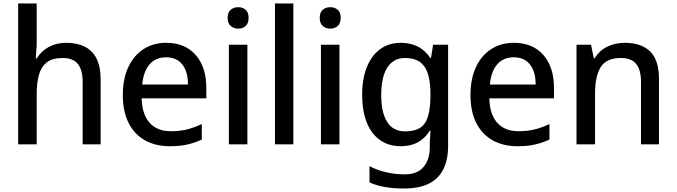

<svg xmlns="http://www.w3.org/2000/svg" viewBox="-20 -826 3874 1099"><path d="M84 0V-806H190V-583Q190 -559 187.5 -533.5Q185 -508 185 -491H190Q215 -533 259 -557Q303 -581 358 -581Q422 -581 466 -558.5Q510 -536 533 -490Q556 -444 556 -373V0H453V-358Q453 -426 425.5 -460Q398 -494 338 -494Q280 -494 248 -469Q216 -444 203 -398Q190 -352 190 -289V0Z M951 11Q871 11 810.5 -22.5Q750 -56 716.5 -121.5Q683 -187 683 -282Q683 -374 714 -441Q745 -508 801 -544.5Q857 -581 931 -581Q1039 -581 1100 -511.5Q1161 -442 1161 -322V-263H791Q793 -172 836 -123.5Q879 -75 957 -75Q1010 -75 1050 -85Q1090 -95 1135 -116V-27Q1093 -8 1051 1.5Q1009 11 951 11ZM794 -342H1056Q1056 -416 1023.5 -457Q991 -498 931 -498Q871 -498 836 -457.5Q801 -417 794 -342Z M1290 0V-570H1396V0ZM1344 -662Q1319 -662 1301 -677Q1283 -692 1283 -724Q1283 -756 1301 -770.5Q1319 -785 1344 -785Q1368 -785 1385.5 -770.5Q1403 -756 1403 -724Q1403 -692 1385.5 -677Q1368 -662 1344 -662Z M1554 0V-806H1659V0Z M1817 0V-570H1923V0ZM1871 -662Q1846 -662 1828 -677Q1810 -692 1810 -724Q1810 -756 1828 -770.5Q1846 -785 1871 -785Q1895 -785 1912.5 -770.5Q1930 -756 1930 -724Q1930 -692 1912.5 -677Q1895 -662 1871 -662Z M2292 253Q2233 253 2183.5 244.5Q2134 236 2095 218V125Q2136 147 2188 159.5Q2240 172 2298 172Q2368 172 2404 130Q2440 88 2440 16V-6L2444 -78H2440Q2412 -33 2371 -11Q2330 11 2274 11Q2171 11 2112 -66Q2053 -143 2053 -284Q2053 -376 2080 -442.5Q2107 -509 2156.5 -545Q2206 -581 2275 -581Q2329 -581 2371.5 -559.5Q2414 -538 2443 -494H2447L2459 -570H2545V8Q2545 88 2517.5 143Q2490 198 2434 225.5Q2378 253 2292 253ZM2298 -74Q2352 -74 2384 -94Q2416 -114 2430 -160.5Q2444 -207 2444 -285Q2444 -345 2432.5 -392.5Q2421 -440 2389 -467Q2357 -494 2297 -494Q2254 -494 2223.5 -469.5Q2193 -445 2177.5 -398Q2162 -351 2162 -282Q2162 -181 2196.5 -127.5Q2231 -74 2298 -74Z M2941 11Q2861 11 2800.5 -22.5Q2740 -56 2706.5 -121.5Q2673 -187 2673 -282Q2673 -374 2704 -441Q2735 -508 2791 -544.5Q2847 -581 2921 -581Q3029 -581 3090 -511.5Q3151 -442 3151 -322V-263H2781Q2783 -172 2826 -123.5Q2869 -75 2947 -75Q3000 -75 3040 -85Q3080 -95 3125 -116V-27Q3083 -8 3041 1.5Q2999 11 2941 11ZM2784 -342H3046Q3046 -416 3013.5 -457Q2981 -498 2921 -498Q2861 -498 2826 -457.5Q2791 -417 2784 -342Z M3280 0V-570H3363L3379 -492H3384Q3410 -536 3455.5 -558.5Q3501 -581 3556 -581Q3651 -581 3701.5 -531.5Q3752 -482 3752 -373V0H3649V-358Q3649 -426 3621.5 -460Q3594 -494 3534 -494Q3451 -494 3418.5 -442Q3386 -390 3386 -290V0Z"/></svg>

Font: Menbere
Style: Regular
Weight: 400
Designer: Aleme Tadesse
Foundry: Sorkin Type Co
Version: Version 1.000